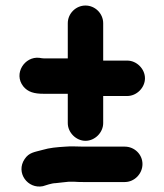

<svg xmlns="http://www.w3.org/2000/svg" viewBox="-20 -633 594 694"><path d="M227 24H250C261 25 272 25 282 25H431C466 25 495 -5 495 -40C495 -75 466 -103 431 -103H282C262 -103 236 -105 217 -103C185 -101 160 -99 133 -91C104 -83 85 -82 69 -58C36 -9 80 51 135 40C145 37 167 29 181 29C196 27 211 26 227 24ZM225 -549V-422H138C134 -422 127 -423 122 -424C69 -430 28 -367 64 -321C81 -300 104 -294 138 -294H225V-188C225 -154 255 -124 289 -124C323 -124 353 -154 353 -188V-286H440C474 -286 504 -316 504 -350C504 -384 474 -414 440 -414H353V-549C353 -584 324 -613 289 -613C254 -613 225 -584 225 -549Z"/></svg>

Font: Electronic
Style: SuThk
Weight: 900
Version: Version 1.011